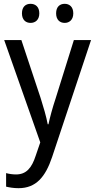

<svg xmlns="http://www.w3.org/2000/svg" viewBox="-20 -746 499 1006"><path d="M95 -676C95 -642 115 -626 140 -626C165 -626 186 -642 186 -676C186 -711 165 -726 140 -726C115 -726 95 -711 95 -676ZM274 -676C274 -642 294 -626 319 -626C343 -626 364 -642 364 -676C364 -711 343 -726 319 -726C294 -726 274 -711 274 -676ZM2 -536 191 0 167 70C146 135 117 168 64 168C45 168 26 165 12 161V232C29 236 51 240 77 240C169 240 218 181 253 77L457 -536H367L272 -232C255 -181 241 -129 234 -95H230C222 -138 208 -184 193 -232L92 -536Z"/></svg>

Font: Noto Sans Lao Looped SemiCondensed
Style: Regular
Weight: 400
Width: 4
Designer: Mark Frömberg, Ben Mitchell
Foundry: The Fontpad Ltd
Version: Version 1.003